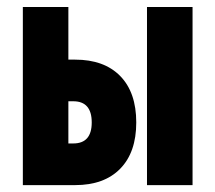

<svg xmlns="http://www.w3.org/2000/svg" viewBox="-20 -538 626 558"><path d="M46.4 0V-517.6H178.7V-364.7H198.2Q282.7 -364.7 329.3 -317.1Q376 -269.5 376 -182.1Q376 -95.2 329.3 -47.6Q282.7 0 198.2 0ZM407.2 0V-517.6H539.6V0ZM178.7 -121.1H192.9Q246.6 -121.1 246.6 -182.1Q246.6 -243.7 192.9 -243.7H178.7Z"/></svg>

Font: Cascadia Mono
Style: Bold
Weight: 700
Monospace: yes
Designer: Aaron Bell
Foundry: Saja Typeworks
Version: Version 2404.023; ttfautohint (v1.8.4)